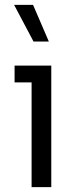

<svg xmlns="http://www.w3.org/2000/svg" viewBox="-20 -770 310 790"><path d="M110 0H191V-500H40V-431H110ZM181 -599 116 -750H38L118 -599Z"/></svg>

Font: Finlandica
Style: Regular
Weight: 400
Designer: Niklas Ekholm, Juho Hiilivirta, Jaakko Suomalainen
Foundry: Helsinki Type Studio
Version: Version 2.000;Glyphs 3.2 (3202)